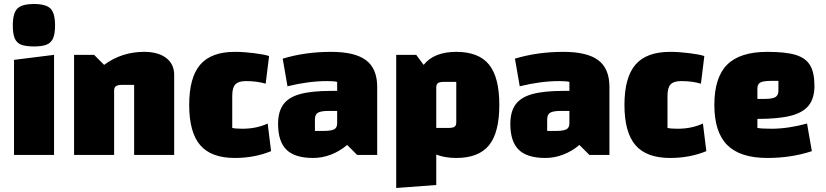

<svg xmlns="http://www.w3.org/2000/svg" viewBox="-20 -774 4128 959"><path d="M44 0ZM250 -500V0H50V-475ZM44 -647Q44 -708 66.5 -731Q89 -754 150 -754Q210 -754 232.5 -731Q255 -708 255 -647Q255 -606 245.5 -583.5Q236 -561 214 -551.5Q192 -542 150 -542Q108 -542 85.5 -551Q63 -560 53.5 -582.5Q44 -605 44 -647Z M350 -500H450L500 -450Q588 -515 700 -515Q770 -515 810 -484.5Q850 -454 850 -400V0H650V-350H589Q568 -350 559 -343.5Q550 -337 550 -322V0H350Z M925 -250Q925 -387 980 -451Q1035 -515 1153 -515Q1197 -515 1249 -508.5Q1301 -502 1324 -494L1307 -356Q1264 -369 1208 -369Q1171 -369 1155.5 -352.5Q1140 -336 1140 -296V-135Q1156 -131 1191 -131Q1261 -131 1317 -157L1334 -19Q1251 15 1153 15Q1035 15 980 -49Q925 -113 925 -250Z M1864 -340V0H1764L1714 -50Q1676 -18 1632.5 -1.5Q1589 15 1544 15Q1453 15 1411 -26Q1369 -67 1369 -155Q1369 -216 1395 -252Q1421 -288 1478.5 -304Q1536 -320 1634 -320H1664V-365Q1649 -369 1614 -369Q1521 -369 1416 -343L1392 -481Q1504 -515 1634 -515Q1753 -515 1808.5 -473Q1864 -431 1864 -340ZM1664 -158V-220H1622Q1583 -220 1568 -211Q1553 -202 1553 -178V-120H1595Q1634 -120 1649 -128Q1664 -136 1664 -158Z M2474 -250Q2474 -112 2422.5 -48.5Q2371 15 2259 15Q2202 15 2159 -2V150L1959 165V-500H2059L2096 -450Q2148 -515 2259 -515Q2371 -515 2422.5 -451.5Q2474 -388 2474 -250ZM2259 -365H2198Q2176 -365 2167.5 -359Q2159 -353 2159 -337V-135H2220Q2242 -135 2250.5 -141Q2259 -147 2259 -163Z M3024 -340V0H2924L2874 -50Q2836 -18 2792.5 -1.5Q2749 15 2704 15Q2613 15 2571 -26Q2529 -67 2529 -155Q2529 -216 2555 -252Q2581 -288 2638.5 -304Q2696 -320 2794 -320H2824V-365Q2809 -369 2774 -369Q2681 -369 2576 -343L2552 -481Q2664 -515 2794 -515Q2913 -515 2968.5 -473Q3024 -431 3024 -340ZM2824 -158V-220H2782Q2743 -220 2728 -211Q2713 -202 2713 -178V-120H2755Q2794 -120 2809 -128Q2824 -136 2824 -158Z M3099 -250Q3099 -387 3154 -451Q3209 -515 3327 -515Q3371 -515 3423 -508.5Q3475 -502 3498 -494L3481 -356Q3438 -369 3382 -369Q3345 -369 3329.5 -352.5Q3314 -336 3314 -296V-135Q3330 -131 3365 -131Q3435 -131 3491 -157L3508 -19Q3425 15 3327 15Q3209 15 3154 -49Q3099 -113 3099 -250Z M4011 -157 4035 -19Q3932 15 3813 15Q3677 15 3612.5 -49.5Q3548 -114 3548 -250Q3548 -387 3612 -451Q3676 -515 3813 -515Q3905 -515 3955 -499.5Q4005 -484 4026.5 -447.5Q4048 -411 4048 -345Q4048 -284 4020 -248Q3992 -212 3930.5 -196Q3869 -180 3763 -180V-135Q3784 -131 3833 -131Q3916 -131 4011 -157ZM3763 -332V-280H3799Q3838 -280 3853 -289Q3868 -298 3868 -322V-370H3832Q3793 -370 3778 -362Q3763 -354 3763 -332Z"/></svg>

Font: Changa Black
Style: Regular
Weight: 900
Designer: Eduardo Rodriguez Tunni
Foundry: Eduardo Rodriguez Tunni
Version: Version 2.001; ttfautohint (v1.5.10-5e6f)